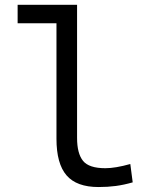

<svg xmlns="http://www.w3.org/2000/svg" viewBox="-20 -752 626 782"><path d="M381.3 9.8Q292 9.8 251 -37.8Q210 -85.4 210 -187V-657.2H51.8V-732.4H293.9V-190.4Q293.9 -127 318.1 -96.9Q342.3 -66.9 409.2 -66.9Q449.7 -66.9 510.7 -84L520.5 -9.3Q484.9 1 451.9 5.4Q418.9 9.8 381.3 9.8Z"/></svg>

Font: Cascadia Mono SemiLight
Style: Regular
Weight: 350
Monospace: yes
Designer: Aaron Bell
Foundry: Saja Typeworks
Version: Version 2404.023; ttfautohint (v1.8.4)